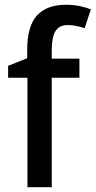

<svg xmlns="http://www.w3.org/2000/svg" viewBox="-20 -785 401 805"><path d="M313 -459H197V0H95V-459H14V-509L94 -541V-575Q94 -676 135.5 -720.5Q177 -765 256 -765Q288 -765 314 -759.5Q340 -754 361 -746L335 -667Q319 -672 301 -676Q283 -680 264 -680Q229 -680 213 -655Q197 -630 197 -575V-539H313Z"/></svg>

Font: Noto Sans Gurmukhi UI SemiCondensed Medium
Style: Regular
Weight: 500
Width: 4
Designer: Jelle Bosma - Monotype Design Team
Foundry: Monotype Imaging Inc.
Version: Version 2.004; ttfautohint (v1.8.4.7-5d5b)